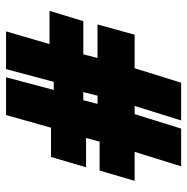

<svg xmlns="http://www.w3.org/2000/svg" viewBox="-12 -608 620 636"><g transform="rotate(90 298.0 -290.0)"><path d="M16 -144H126L84 0H209L251 -158H278L236 0H361L403 -149H500L534 -265H437L449 -310H545L579 -426H483L531 -580H406L358 -426H331L379 -580H254L206 -426H95L61 -303H172L160 -256H50ZM285 -256 297 -303H324L312 -256Z"/></g></svg>

Font: Charger Sport
Style: Ult
Weight: 1000
Designer: Jasper
Foundry: Cannot Into Space Fonts
Version: Version 1.1